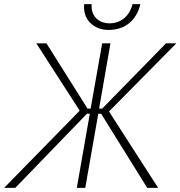

<svg xmlns="http://www.w3.org/2000/svg" viewBox="-61 -910 874 930"><path d="M-41 0H13L360 -359H374L311 0H352L415 -359H429L652 0H705L467 -370L793 -700H743L434 -384H419L474 -700H434L378 -384H363L164 -700H115L325 -374ZM465 -765C545 -765 600 -811 619 -890H581C567 -834 526 -797 470 -797C414 -797 378 -836 383 -890H347C338 -817 392 -765 465 -765Z"/></svg>

Font: Fixel Text 20240404 ExtraLight
Style: Italic
Weight: 200
Width: 4
Italic angle: -10°
Designer: AlfaBravo + MacPaw
Foundry: Kyrylo Tkachov, Marchela Mozhyna, Serhii Makarenko, Maria Weinstein, Zakhar Kryvoshyya
Version: Version 1.211;Glyphs 3.2 (3225)